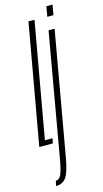

<svg xmlns="http://www.w3.org/2000/svg" viewBox="-179 -773 558 1044"><g transform="rotate(-15 100.0 -251.0)"><path d="M-35 0H41.5L46.5 -27.5H4L119 -675H85ZM-1.5 229Q34.5 229 55 202.2Q75.5 175.5 91 86L212 -600H178L57.5 87Q45 159 33.8 179.8Q22.5 200.5 4.5 200.5ZM200.5 -729.5 190.5 -672.5H225L235 -729.5Z"/></g></svg>

Font: Anybody UltraCondensed ExtraLight
Style: Italic
Weight: 250
Width: 1
Italic angle: -10°
Version: Version 1.113;gftools[0.9.25]